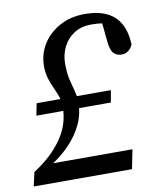

<svg xmlns="http://www.w3.org/2000/svg" viewBox="-85 -724 676 787"><g transform="rotate(-10 253.5 -330.0)"><path d="M-8 0 5 -58Q80 -106 123 -167Q166 -228 166 -302Q166 -324 159 -344Q152 -364 142.5 -384Q133 -404 126 -427Q119 -450 119 -478Q119 -528 144.5 -569Q170 -610 215.5 -635Q261 -660 321 -660Q374 -660 411 -642.5Q448 -625 467 -590Q486 -555 488 -503Q480 -487 468.5 -478.5Q457 -470 442 -470Q420 -470 407.5 -484Q395 -498 392 -535L383 -624L443 -593Q416 -605 391 -609Q366 -613 340 -613Q297 -613 267 -593.5Q237 -574 221.5 -542Q206 -510 206 -474Q206 -434 212.5 -406.5Q219 -379 225.5 -356Q232 -333 232 -307Q232 -259 211.5 -216Q191 -173 155 -136Q119 -99 70 -69V-80H417L401 0ZM53 -284 63 -334H372L363 -284Z"/></g></svg>

Font: Source Serif 4 18pt
Style: Italic
Weight: 400
Italic angle: -12°
Designer: Frank Grießhammer
Foundry: Adobe Systems Incorporated
Version: Version 4.004;hotconv 1.0.116;makeotfexe 2.5.65601